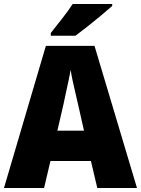

<svg xmlns="http://www.w3.org/2000/svg" viewBox="-20 -1040 710 967"><path d="M470 -93 438 -229H234L202 -93H0L211 -809H456L670 -93ZM373 -515Q368 -537 360.5 -569Q353 -601 346 -633Q339 -665 336 -688Q332 -666 325.5 -635Q319 -604 312 -572.5Q305 -541 300 -516L269 -382H403ZM545 -1010Q525 -992 491.5 -964Q458 -936 422 -907.5Q386 -879 360 -860H236V-874Q261 -906 293 -946.5Q325 -987 346 -1020H545Z"/></svg>

Font: Noto Sans Telugu UI SemiCondensed Black
Style: Regular
Weight: 900
Width: 4
Designer: Jelle Bosma - Monotype Design Team
Foundry: Monotype Imaging Inc.
Version: Version 2.005; ttfautohint (v1.8.4.7-5d5b)